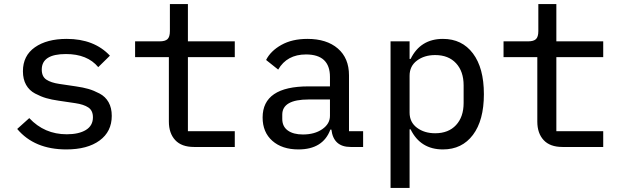

<svg xmlns="http://www.w3.org/2000/svg" viewBox="-20 -718 3040 938"><path d="M304 12Q148 12 64 -88L123 -141Q197 -62 306 -62Q365 -62 399.5 -83Q434 -104 434 -145Q434 -178 411.5 -193Q389 -208 348 -214L267 -226Q232 -231 206 -238.5Q180 -246 151.5 -261Q123 -276 107.5 -303.5Q92 -331 92 -370Q92 -446 150.5 -487Q209 -528 306 -528Q440 -528 517 -446L460 -390Q407 -454 302 -454Q184 -454 184 -378Q184 -344 206.5 -329Q229 -314 270 -308L351 -296Q386 -291 412 -283.5Q438 -276 466.5 -261Q495 -246 510.5 -218.5Q526 -191 526 -152Q526 -75 466.5 -31.5Q407 12 304 12Z M1127 0H928Q867 0 836 -33.5Q805 -67 805 -124V-439H640V-516H760Q787 -516 798.5 -527Q810 -538 810 -566V-698H898V-516H1127V-439H898V-77H1127Z M1754 0H1693Q1609 0 1599 -85H1594Q1558 12 1438 12Q1358 12 1310.5 -30Q1263 -72 1263 -144Q1263 -296 1487 -296H1592V-342Q1592 -452 1475 -452Q1382 -452 1339 -378L1280 -425Q1302 -469 1354.5 -498.5Q1407 -528 1482 -528Q1576 -528 1630.5 -481Q1685 -434 1685 -350V-77H1754ZM1460 -61Q1517 -61 1554.5 -87Q1592 -113 1592 -152V-232H1488Q1359 -232 1359 -158V-137Q1359 -100 1386 -80.5Q1413 -61 1460 -61Z M1888 200V-516H1981V-430H1986Q2034 -528 2144 -528Q2237 -528 2290.5 -457Q2344 -386 2344 -258Q2344 -130 2290.5 -59Q2237 12 2144 12Q2034 12 1986 -86H1981V200ZM2106 -67Q2171 -67 2208 -107Q2245 -147 2245 -215V-301Q2245 -369 2208 -409Q2171 -449 2106 -449Q2053 -449 2017 -422Q1981 -395 1981 -348V-168Q1981 -121 2017 -94Q2053 -67 2106 -67Z M2927 0H2728Q2667 0 2636 -33.5Q2605 -67 2605 -124V-439H2440V-516H2560Q2587 -516 2598.5 -527Q2610 -538 2610 -566V-698H2698V-516H2927V-439H2698V-77H2927Z"/></svg>

Font: IBM Plex Mono Text
Style: Regular
Weight: 450
Designer: Mike Abbink, Paul van der Laan, Pieter van Rosmalen
Foundry: Bold Monday
Version: Version 2.000